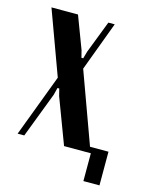

<svg xmlns="http://www.w3.org/2000/svg" viewBox="-96 -556 558 727"><g transform="rotate(15 182.5 -193.0)"><path d="M119 -495 167 -368 174 -340H181L189 -368L238 -495H263L191 -302L301 0H197L130 -178L123 -206H116L109 -178L41 0H15L107 -244L15 -495ZM278 -23H365V109H302V0H278Z"/></g></svg>

Font: Moniqa Extra Bold Narrow Heading
Style: Regular
Weight: 800
Width: 4
Designer: Rajesh Rajput
Foundry: Rajesh Rajput
Version: Version 1.000;December 15, 2022;FontCreator 14.0.0.2794 32-b